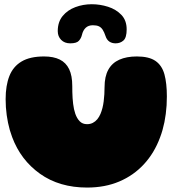

<svg xmlns="http://www.w3.org/2000/svg" viewBox="-20 -844 840 886"><path d="M382 21.5Q254 21.5 164.8 -42Q75.5 -105.5 36 -211.5Q30 -227.5 25.2 -244Q20.5 -260.5 17 -277.5Q13.5 -294.5 11 -312.5Q8.5 -330.5 7.2 -349Q6 -367.5 6 -386.5Q6 -449 23.2 -493Q40.5 -537 79.5 -560.2Q118.5 -583.5 183.5 -583.5Q227 -583.5 255.8 -569.2Q284.5 -555 299 -525Q313.5 -495 313.5 -447Q313.5 -433 313.8 -418.8Q314 -404.5 315 -391Q316 -377.5 317.5 -364.8Q319 -352 321.5 -340.5Q324 -329 327.5 -319Q335 -297.5 348 -284.2Q361 -271 381.5 -271Q396.5 -271 408.2 -277Q420 -283 428.8 -293.5Q437.5 -304 443.5 -318Q449 -331 452.8 -345.8Q456.5 -360.5 458.5 -376.5Q460.5 -392.5 461.5 -409.2Q462.5 -426 462.5 -442Q462.5 -491 479.8 -522.2Q497 -553.5 530.5 -568.5Q564 -583.5 611.5 -583.5Q667.5 -583.5 697.5 -562.8Q727.5 -542 738.8 -501Q750 -460 750 -399Q750 -378 748.8 -358Q747.5 -338 745 -318.5Q742.5 -299 738.8 -280.5Q735 -262 730 -244.2Q725 -226.5 718.5 -209.5Q692 -138 644.2 -86.2Q596.5 -34.5 530.5 -6.5Q464.5 21.5 382 21.5ZM304 -644Q278 -644 262.2 -660Q246.5 -676 246.5 -700.5Q246.5 -742.5 269 -770Q291.5 -797.5 327.5 -811Q363.5 -824.5 403.5 -824.5Q441.5 -824.5 478.5 -812.8Q515.5 -801 540 -775.5Q564.5 -750 564.5 -708.5Q564.5 -670.5 549.8 -657.2Q535 -644 513.5 -644Q496.5 -644 484.5 -652.2Q472.5 -660.5 467 -677.5Q461 -695.5 454 -706.5Q447 -717.5 436.5 -722.5Q426 -727.5 408.5 -727.5Q388 -727.5 375.5 -715.8Q363 -704 358 -682.5Q354.5 -667.5 344 -655.8Q333.5 -644 304 -644Z"/></svg>

Font: Gluten Black
Style: Regular
Weight: 900
Designer: Tyler Finck
Foundry: Etcetera Type Company
Version: Version 1.300